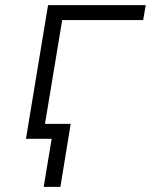

<svg xmlns="http://www.w3.org/2000/svg" viewBox="-20 -540 640 747"><path d="M215 187H150L181 0H81L167 -520H547L537 -462H222L155 -58H255Z"/></svg>

Font: Iosevka Aile Light Oblique
Style: Regular
Weight: 300
Italic angle: -9°
Designer: Belleve Invis
Foundry: Belleve Invis
Version: Version 31.1.0; ttfautohint (v1.8.4)